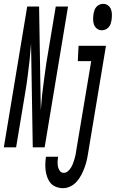

<svg xmlns="http://www.w3.org/2000/svg" viewBox="-64 -769 604 1002"><path d="M-44 0 78 -735H140L146 -370L149 -194L156 -276Q161 -317 166.5 -358.5Q172 -400 178 -441L227 -735H291L169 0H107L98 -541L91 -459Q86 -418 81 -376.5Q76 -335 69 -294L20 0ZM468 -611Q453 -611 442 -619.5Q431 -628 426.5 -640.5Q422 -653 422 -667.5Q422 -682 424 -697Q426 -707 429 -716Q432 -725 439 -733Q446 -741 455.5 -745Q465 -749 474 -749Q489 -749 500 -740.5Q511 -732 515.5 -719.5Q520 -707 520 -692.5Q520 -678 518 -663Q516 -653 513 -644Q510 -635 503 -627Q496 -619 486.5 -615Q477 -611 468 -611ZM265 213Q247 213 229.5 206.5Q212 200 201 187.5Q190 175 183.5 158Q177 141 174.5 123Q172 105 172.5 86.5Q173 68 176 49Q176 49 176 49Q176 49 176 49H239Q237 62 236.5 75Q236 88 238.5 100.5Q241 113 248.5 123Q256 133 269 133Q281 133 290.5 124.5Q300 116 306.5 105.5Q313 95 317 84Q321 73 324.5 61.5Q328 50 330.5 38.5Q333 27 334 16L412 -450H342L346 -530H489L396 29Q393 49 388.5 68.5Q384 88 377 106.5Q370 125 360.5 143.5Q351 162 337 178Q323 194 304 203.5Q285 213 265 213Z"/></svg>

Font: Iosevka Curly Medium Oblique
Style: Regular
Weight: 500
Italic angle: -9°
Monospace: yes
Designer: Belleve Invis
Foundry: Belleve Invis
Version: Version 11.1.0; ttfautohint (v1.8.3)